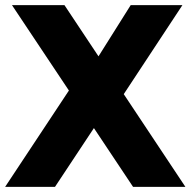

<svg xmlns="http://www.w3.org/2000/svg" viewBox="-26 -731 748 754"><path d="M-5.9 2.9 244.6 -375.5 21 -710.9H227.1L360.8 -509.8L487.3 -710.9H690.4L460 -361.3L702.1 2.9H496.6L342.8 -228L189.9 2.9Z"/></svg>

Font: Comme ExtraBold
Style: Regular
Weight: 800
Version: Version 1.000;gftools[0.9.27]